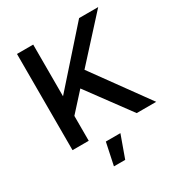

<svg xmlns="http://www.w3.org/2000/svg" viewBox="-209 -845 1136 1210"><g transform="rotate(-30 359.0 -240.5)"><path d="M92 -700H210V-324L544 -700H683L410.5 -401L701 0H559L329 -312L210 -181V0H92ZM301 58H407L349 219H267Z"/></g></svg>

Font: Argentum Sans
Style: Regular
Weight: 400
Designer: Julieta Ulanovsky, Owen Earl, Chris M. Simpson, Rasmus Andersson, Cristiano Sobral
Foundry: The Argentum Sans Project Authors
Version: Version 3.135; ttfautohint (v1.8.4.7-5d5b-dirty)